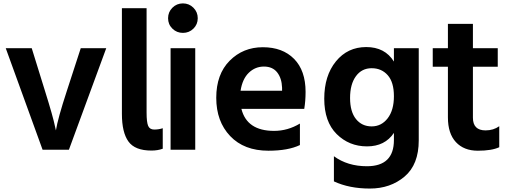

<svg xmlns="http://www.w3.org/2000/svg" viewBox="-20 -847 2984 1125"><path d="M13.7 -564.5H166L244.1 -312.5Q291 -163.1 302.7 -104.5L307.6 -83Q318.4 -151.4 371.1 -312.5L453.1 -564.5H602.5L383.8 30.3H229.5Z M694.3 -179.7V-798.8H838.9V-187.5Q838.9 -130.9 848.1 -109.4Q857.4 -87.9 883.8 -87.9Q910.2 -87.9 933.6 -95.7V24.4Q904.3 35.2 867.2 35.2Q770.5 35.2 732.4 -18.1Q694.3 -71.3 694.3 -179.7Z M990.2 -679.2Q964.8 -704.1 964.8 -740.2Q964.8 -776.4 990.2 -801.8Q1015.6 -827.1 1051.8 -827.1Q1087.9 -827.1 1113.3 -801.8Q1138.7 -776.4 1138.7 -740.2Q1138.7 -704.1 1113.3 -679.2Q1087.9 -654.3 1051.8 -654.3Q1015.6 -654.3 990.2 -679.2ZM979.5 30.3V-564.5H1124V30.3Z M1770.5 -308.6Q1770.5 -255.9 1762.7 -209H1394.5Q1426.8 -80.1 1585.9 -80.1Q1666 -80.1 1737.3 -123V2.9Q1668 36.1 1552.7 36.1Q1410.2 36.1 1328.6 -49.8Q1247.1 -135.7 1247.1 -273.9Q1247.1 -412.1 1325.7 -491.2Q1404.3 -570.3 1520 -570.3Q1635.7 -570.3 1703.1 -502Q1770.5 -433.6 1770.5 -308.6ZM1389.6 -315.4H1632.8V-333Q1630.9 -388.7 1604 -422.9Q1577.1 -457 1526.4 -457Q1475.6 -457 1438 -420.9Q1400.4 -384.8 1389.6 -315.4Z M2288.1 -486.3V-564.5H2433.6V-24.4Q2433.6 117.2 2350.6 187.5Q2267.6 257.8 2147 257.8Q2026.4 257.8 1936.5 215.8V68.4Q2016.6 127 2129.9 127Q2288.1 127 2288.1 -26.4V-68.4Q2235.4 10.7 2130.4 10.7Q2025.4 10.7 1952.6 -61.5Q1879.9 -133.8 1879.9 -268.6Q1879.9 -403.3 1948.2 -487.3Q2016.6 -571.3 2126 -571.3Q2235.4 -571.3 2288.1 -486.3ZM2065.4 -400.4Q2031.2 -353.5 2031.2 -272.9Q2031.2 -192.4 2065.9 -149.4Q2100.6 -106.4 2157.7 -106.4Q2214.8 -106.4 2251.5 -153.8Q2288.1 -201.2 2288.1 -283.2Q2288.1 -365.2 2252 -406.2Q2215.8 -447.3 2157.7 -447.3Q2099.6 -447.3 2065.4 -400.4Z M2515.6 -456.1V-564.5H2604.5V-707H2751V-564.5H2896.5V-456.1H2751V-157.2Q2751 -83 2825.2 -83Q2871.1 -83 2905.3 -107.4V15.6Q2861.3 36.1 2779.8 36.1Q2698.2 36.1 2651.4 -14.2Q2604.5 -64.5 2604.5 -159.2V-456.1Z"/></svg>

Font: GenEi M Gothic v2 Bold
Style: Regular
Weight: 700
Version: Version 2.0